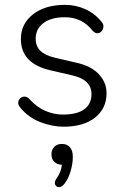

<svg xmlns="http://www.w3.org/2000/svg" viewBox="-20 -514 510 791"><path d="M64 -70Q55 -81 55 -90Q55 -101 62.5 -108.5Q70 -116 81 -116Q92 -116 101 -106Q132 -72 167.5 -57Q203 -42 238 -42Q298 -42 327.5 -64Q357 -86 357 -127Q357 -155 338 -174.5Q319 -194 276 -204L189 -224Q66 -252 66 -353Q66 -416 116 -455Q166 -494 248 -494Q293 -494 333 -475.5Q373 -457 400 -422Q406 -415 406 -405Q406 -394 398.5 -385.5Q391 -377 381 -377Q371 -377 361 -388Q318 -443 247 -443Q191 -443 159 -419Q127 -395 127 -354Q127 -324 146 -305Q165 -286 207 -276L293 -256Q354 -243 386.5 -209Q419 -175 419 -130Q419 -67 371.5 -29.5Q324 8 242 8Q195 8 146 -11Q97 -30 64 -70ZM223 257Q216 257 211 252Q206 247 206 240Q206 231 213 221Q232 195 235 165Q215 164 203.5 152.5Q192 141 192 122Q192 103 203.5 91Q215 79 235 79Q256 79 268 92.5Q280 106 280 132Q280 161 270.5 192.5Q261 224 244 245Q233 257 223 257Z"/></svg>

Font: SN Pro Light
Style: Regular
Weight: 300
Designer: Tobias Whetton
Foundry: Supernotes
Version: Version 1.002